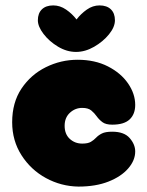

<svg xmlns="http://www.w3.org/2000/svg" viewBox="-20 -691 545 710"><path d="M270 -1Q206 -2 150 -32.5Q94 -63 59.5 -117Q25 -171 25 -239Q25 -312 59.5 -363.5Q94 -415 149.5 -442.5Q205 -470 267 -470Q331 -470 379 -445.5Q427 -421 453.5 -382.5Q480 -344 480 -303Q480 -269 459.5 -249.5Q439 -230 395 -230Q371 -230 358.5 -239.5Q346 -249 337.5 -261Q329 -273 317.5 -282.5Q306 -292 284 -292Q258 -292 238.5 -274Q219 -256 219 -226Q219 -195 238 -177.5Q257 -160 284 -160Q305 -160 316 -166.5Q327 -173 335.5 -182Q344 -191 357 -197.5Q370 -204 395 -204Q439 -204 459.5 -180.5Q480 -157 480 -131Q480 -98 454 -68Q428 -38 381 -19.5Q334 -1 270 -1ZM177 -671Q202 -671 224.5 -655.5Q247 -640 263 -619Q279 -640 301 -655.5Q323 -671 348 -671Q375 -671 390 -656.5Q405 -642 405 -616Q405 -591 383 -564Q361 -537 328 -518Q295 -499 261 -499Q227 -499 194.5 -518.5Q162 -538 141 -565.5Q120 -593 120 -616Q120 -642 135 -656.5Q150 -671 177 -671Z"/></svg>

Font: Cherry Bomb One
Style: Regular
Weight: 400
Designer: satsuyako
Foundry: satsuyako
Version: Version 4.100; ttfautohint (v1.8.3)